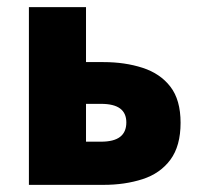

<svg xmlns="http://www.w3.org/2000/svg" viewBox="-20 -518 561 538"><path d="M61 0V-498H221V-344H270Q330 -344 379.5 -328Q429 -312 457.5 -275Q486 -238 486 -174Q486 -109 457.5 -70.5Q429 -32 379.5 -16Q330 0 270 0ZM221 -121H263Q299 -121 316.5 -134.5Q334 -148 334 -175Q334 -201 316.5 -214Q299 -227 263 -227H221Z"/></svg>

Font: Source Sans 3 ExtraBold
Style: Regular
Weight: 800
Designer: Paul D. Hunt
Foundry: Adobe
Version: Version 3.052;hotconv 1.1.0;makeotfexe 2.6.0